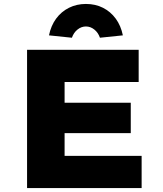

<svg xmlns="http://www.w3.org/2000/svg" viewBox="-20 -952 823 972"><path d="M117 0V-700H682V-537H307V-163H697V0ZM215 -278V-432H642V-278ZM344 -761 228 -773Q238 -822 264 -857.5Q290 -893 329 -912.5Q368 -932 415 -932Q463 -932 501.5 -912.5Q540 -893 566 -857.5Q592 -822 602 -773L486 -761Q477 -787 457.5 -802.5Q438 -818 415 -818Q392 -818 372.5 -802.5Q353 -787 344 -761Z"/></svg>

Font: Lexend Exa ExtraBold
Style: Regular
Weight: 800
Designer: Bonnie Shaver-Troup, Thomas Jockin
Foundry: Lexend
Version: Version 1.007